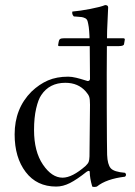

<svg xmlns="http://www.w3.org/2000/svg" viewBox="-20 -718 527 749"><path d="M460 -568.8Q463.9 -568.8 465.6 -567.4Q467.3 -565.9 466.8 -563L463.9 -545.9Q462.9 -538.1 442.9 -538.1H397Q396 -445.3 396.5 -294.4Q397 -143.6 397.9 -113.8Q399.4 -76.2 411.9 -61.8Q424.3 -47.4 467.8 -43.9Q475.6 -36.1 467.8 -28.8Q394.5 -20 357.9 9.8Q347.2 12.7 339.8 9.8Q330.1 -23.9 330.1 -46.9Q330.1 -50.3 328.1 -51Q326.2 -51.8 323.2 -50.8Q320.3 -49.8 317.9 -47.9Q279.8 -17.6 252.7 -3.9Q225.6 9.8 199.2 9.8Q123.5 9.8 80.3 -46.9Q37.1 -103.5 37.1 -193.8Q37.1 -294.9 103 -360.8Q133.3 -389.6 167.2 -404.3Q201.2 -418.9 246.1 -418.9Q259.8 -418.9 277.6 -414.6Q295.4 -410.2 308.1 -406Q320.8 -401.9 321.8 -401.9Q331.1 -401.9 331.1 -411.1Q330.1 -483.4 330.1 -538.1H211.9Q208.5 -538.1 207.5 -539.1Q206.5 -540 207 -543.9L209 -555.2Q210 -562.5 214.4 -565.7Q218.8 -568.8 231 -568.8H329.1V-576.2Q328.1 -599.6 326.2 -612.8Q324.2 -626 321.8 -634.8Q319.3 -643.6 312.3 -647Q305.2 -650.4 298.8 -651.4Q292.5 -652.3 277.3 -653.3Q271.5 -653.8 268.1 -653.8Q259.8 -662.1 262.2 -672.9Q291.5 -675.3 332 -683.1Q372.6 -690.9 390.1 -698.2Q401.9 -698.2 401.9 -689Q400.4 -661.1 397.9 -599.1Q397.9 -597.2 397.7 -586.9Q397.5 -576.7 397.5 -568.8ZM329.1 -107.9 331.1 -309.1Q331.1 -331.1 328.1 -340.1Q325.2 -349.1 314.9 -360.8Q285.2 -395 234.9 -395Q172.9 -395 141.1 -347.2Q129.4 -330.6 121.1 -294.9Q112.8 -259.3 112.8 -210.9Q112.8 -127 147.5 -75.9Q182.1 -24.9 224.1 -24.9Q261.7 -24.9 314 -70.8Q323.2 -79.6 325.9 -86.7Q328.6 -93.8 329.1 -107.9Z"/></svg>

Font: Linux Libertine Display G
Style: Regular
Weight: 400
Designer: Philipp H. Poll
Foundry: Philipp H. Poll
Version: Version 5.0.9